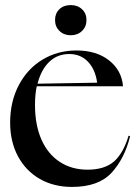

<svg xmlns="http://www.w3.org/2000/svg" viewBox="-20 -722 537 757"><path d="M20 -239Q20 -322 54.5 -387Q89 -452 148.5 -487.5Q208 -523 281 -523Q361 -523 410.5 -483.5Q460 -444 465 -382H125Q118 -351 118 -308Q118 -229 143.5 -171.5Q169 -114 216 -83.5Q263 -53 325 -53Q392 -53 429 -85Q466 -117 487 -187L493 -185Q471 -96 419.5 -40.5Q368 15 264 15Q192 15 137 -16.5Q82 -48 51 -105.5Q20 -163 20 -239ZM363 -396Q356 -448 327 -478.5Q298 -509 253 -509Q206 -509 174 -478Q142 -447 128 -392ZM197 -643Q197 -669 214 -685.5Q231 -702 259 -702Q286 -702 303.5 -685.5Q321 -669 321 -643Q321 -617 303.5 -600Q286 -583 259 -583Q232 -583 214.5 -600Q197 -617 197 -643Z"/></svg>

Font: Nyght Serif
Style: Regular
Weight: 400
Designer: Maksym Kobuzan
Version: Version 0.410